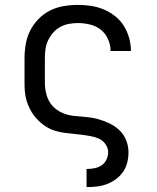

<svg xmlns="http://www.w3.org/2000/svg" viewBox="-20 -548 640 783"><path d="M333 215V141H334Q350 141 365.5 138Q381 135 394 126.5Q407 118 414 103Q421 88 421 73Q421 55 410 39.5Q399 24 382.5 17Q366 10 348.5 7Q331 4 313 1.5Q295 -1 277 -2.5Q259 -4 241.5 -6.5Q224 -9 206.5 -14Q189 -19 173.5 -28Q158 -37 144.5 -49Q131 -61 120 -75Q109 -89 101 -105.5Q93 -122 88 -139Q83 -156 81.5 -174Q80 -192 80 -210V-310Q80 -339 85 -368Q90 -397 103 -423Q116 -449 137 -470.5Q158 -492 184 -505Q210 -518 239 -523Q268 -528 298 -528Q325 -528 351.5 -524Q378 -520 403 -509.5Q428 -499 449.5 -482Q471 -465 485 -442.5Q499 -420 506.5 -393.5Q514 -367 514 -340Q514 -340 514 -340Q514 -340 514 -340H431Q431 -340 431 -340Q431 -340 431 -340Q431 -365 420.5 -388.5Q410 -412 391 -427Q372 -442 347 -448Q322 -454 298 -454Q279 -454 260.5 -450.5Q242 -447 225.5 -438Q209 -429 196.5 -414.5Q184 -400 176 -383Q168 -366 165.5 -347.5Q163 -329 163 -310V-210Q163 -185 170 -160.5Q177 -136 193 -117.5Q209 -99 232.5 -88.5Q256 -78 280.5 -75.5Q305 -73 330 -71Q355 -69 379 -62.5Q403 -56 426 -45Q449 -34 467 -17Q485 0 494.5 24Q504 48 504 73Q504 94 499 114.5Q494 135 482 152.5Q470 170 453 182.5Q436 195 416.5 202.5Q397 210 376 212.5Q355 215 334 215Z"/></svg>

Font: Iosevka SS04 Extended
Style: Regular
Weight: 400
Width: 7
Monospace: yes
Designer: Belleve Invis
Foundry: Belleve Invis
Version: Version 19.0.0; ttfautohint (v1.8.4)